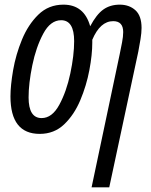

<svg xmlns="http://www.w3.org/2000/svg" viewBox="-20 -566 651 826"><path d="M450 240 575 -344Q580 -370 584.5 -397.5Q589 -425 589 -446Q589 -498 562.5 -522Q536 -546 495 -546Q454 -546 424.5 -525Q395 -504 368 -453Q342 -546 253 -546Q189 -546 145 -503Q101 -460 74.5 -395.5Q48 -331 36.5 -264.5Q25 -198 25 -151Q25 10 151 10Q213 10 256 -31Q299 -72 325.5 -135Q352 -198 364.5 -264.5Q377 -331 377 -382V-395Q411 -475 467 -475Q510 -475 510 -428Q510 -409 505 -383Q500 -357 495 -333L374 240ZM103 -147Q103 -207 119 -285Q135 -363 166 -421Q197 -479 243 -479Q299 -479 299 -389Q299 -328 282.5 -250Q266 -172 235 -115Q204 -58 159 -58Q103 -58 103 -147Z"/></svg>

Font: Noto Sans Display Condensed
Style: Italic
Weight: 400
Width: 3
Designer: Monotype Design team
Foundry: Monotype Imaging Inc.
Version: 1.000